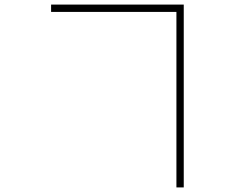

<svg xmlns="http://www.w3.org/2000/svg" viewBox="-20 -772 1040 838"><path d="M203 -720V-752H782V46H750V-720Z"/></svg>

Font: Noto Sans HK Thin
Style: Regular
Weight: 100
Designer: Ryoko NISHIZUKA 西塚涼子 (kana, bopomofo & ideographs); Paul D. Hunt (Latin, Greek & Cyrillic); Sandoll Communications 산돌커뮤니
Foundry: Adobe
Version: Version 2.004-H2;hotconv 1.0.118;makeotfexe 2.5.65603